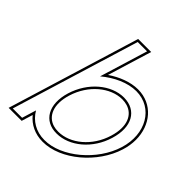

<svg xmlns="http://www.w3.org/2000/svg" viewBox="-224 -971 1162 1162"><g transform="rotate(45 357.5 -389.5)"><path d="M145.9 -281 292 -759 304.3 -799H384.3L372 -759L290.1 -490.9C356.8 -546.8 435.6 -582.5 508.2 -583C653.2 -583 735.5 -440 685.9 -281C637 -121 469.6 21 323.9 20C251.1 20 194.2 -15.5 161.8 -71.2L146.1 -20L133.9 20H53.9L66.1 -20ZM225.9 -281C186.2 -151 240 -59 348.3 -60C457.3 -60 566.9 -150 605.9 -281C645.7 -411 593.5 -502 483.8 -503C374.8 -503 266 -412 225.9 -281ZM293.2 -814 33.6 35H145L167.1 -37.2C204.1 8.1 258.3 35 323.8 35C478.2 36.1 649.7 -111.2 700.2 -276.5C710.5 -309.4 715.4 -341.7 715.4 -372.6C715.5 -497.5 634 -598 508.2 -598C444.3 -597.6 376.6 -571.1 318 -530.9L404.6 -814ZM240.3 -276.6C278.8 -402.8 383.2 -488 483.7 -488C499.1 -487.9 513.3 -485.7 525.8 -482C592.3 -462 624 -391.5 591.6 -285.3C554 -159.3 449.1 -75 348.3 -75C332.3 -74.9 318.1 -76.9 305.4 -80.7C240.4 -100.3 208 -171.2 240.3 -276.6Z"/></g></svg>

Font: Nordica Plus
Style: NordicaClassicLightOblOl
Weight: 300
Version: Version 1.01